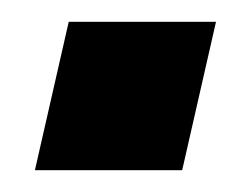

<svg xmlns="http://www.w3.org/2000/svg" viewBox="-20 -462 218 176"><path d="M12 -306 43 -442H178L147 -306Z"/></svg>

Font: Instrument Sans Condensed SemiBold Italic
Style: Regular
Weight: 600
Width: 3
Italic angle: -13°
Designer: Rodrigo Fuenzalida
Foundry: fragTYPE
Version: Version 1.000; ttfautohint (v1.8.4.7-5d5b);gftools[0.9.28]